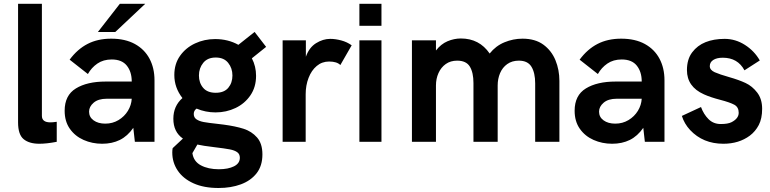

<svg xmlns="http://www.w3.org/2000/svg" viewBox="-20 -726 3942 983"><path d="M181.5 10Q129.5 10 101 -13.5Q72.5 -37 72.5 -99.5V-706.5H194.5V-133Q194.5 -99.5 238 -99.5Q250.5 -99.5 270.5 -102.5V0Q219 10 181.5 10Z M503 10Q452 10 408 -9.5Q364 -29 337.5 -66.8Q311 -104.5 311 -159Q311 -238 368.5 -273.2Q426 -308.5 521 -308.5H654.5Q654.5 -358.5 629.2 -390Q604 -421.5 552 -421.5Q509 -421.5 478.5 -400.5Q448 -379.5 430 -347L336.5 -420.5Q376.5 -474.5 428.5 -501.2Q480.5 -528 549.5 -528Q621 -528 670.5 -500.8Q720 -473.5 745.5 -425.5Q771 -377.5 771 -315V0H670.5L662.5 -71.5Q633 -29 593.5 -9.5Q554 10 503 10ZM519 -93Q556.5 -93 586.8 -111.2Q617 -129.5 634.8 -158.5Q652.5 -187.5 654.5 -220.5H526.5Q483 -220.5 459.5 -200.2Q436 -180 436 -154.5Q436 -126.5 459.2 -109.8Q482.5 -93 519 -93ZM570 -562H481L593.5 -706.5H723.5Z M1099 236.5Q1023.5 236.5 970.5 212.5Q917.5 188.5 889.8 147.2Q862 106 862 54.5Q862 42.5 864 32.5L916.5 -16.5Q867.5 -50.5 867.5 -118Q867.5 -183 914 -224Q872.5 -277 872.5 -342Q872.5 -399 901.8 -440.2Q931 -481.5 978.8 -503.8Q1026.5 -526 1081.5 -526Q1147.5 -526 1200.5 -496.5L1283.5 -562.5L1342.5 -486L1269.5 -427.5Q1291 -386.5 1291 -338Q1291 -280 1262 -237.8Q1233 -195.5 1185.8 -173Q1138.5 -150.5 1083.5 -150.5Q1032 -150.5 986.5 -170Q972 -160 972 -142.5Q972 -124.5 986 -115Q1000 -105.5 1023 -101.2Q1046 -97 1092 -92L1125 -88Q1185 -80 1226.8 -66.8Q1268.5 -53.5 1296 -22.2Q1323.5 9 1323.5 64.5Q1323.5 123 1293.8 161Q1264 199 1213.2 217.8Q1162.5 236.5 1099 236.5ZM1084.5 -251Q1127.5 -251 1148.8 -276.5Q1170 -302 1170 -339.5Q1170 -377 1148.2 -404.2Q1126.5 -431.5 1084.5 -431.5Q1042.5 -431.5 1020.5 -404.2Q998.5 -377 998.5 -339.5Q998.5 -302 1020 -276.5Q1041.5 -251 1084.5 -251ZM1100.5 140.5Q1148 140.5 1178 125.5Q1208 110.5 1208 81.5Q1208 63 1194.5 53.2Q1181 43.5 1156.5 38.8Q1132 34 1075.2 27.2Q1018.5 20.5 990.5 14L965 58Q971 100.5 1008.5 120.5Q1046 140.5 1100.5 140.5Z M1545 0H1427V-519.5H1546V-435.5Q1562.5 -482.5 1598 -504.8Q1633.5 -527 1670.5 -527Q1697.5 -527 1727.2 -519Q1757 -511 1780.5 -494L1722.5 -393Q1705 -411 1665 -411Q1628.5 -411 1601.5 -388.2Q1574.5 -365.5 1559.8 -327.2Q1545 -289 1545 -243.5Z M1933 0H1820V-519.5H1933ZM1933 -594H1820V-706.5H1933Z M2844 0H2720V-299Q2720 -353 2701 -384.2Q2682 -415.5 2636.5 -415.5Q2601.5 -415.5 2577 -398Q2552.5 -380.5 2540.2 -351.5Q2528 -322.5 2528 -288.5V0H2404V-301Q2404 -354.5 2385.5 -385Q2367 -415.5 2320.5 -415.5Q2286.5 -415.5 2262.2 -398.2Q2238 -381 2225 -352Q2212 -323 2212 -288.5V0H2089V-519.5H2212V-467.5Q2237.5 -500.5 2271.2 -514.8Q2305 -529 2339.5 -529Q2434 -529 2487 -452Q2518 -491 2562.8 -509.5Q2607.5 -528 2655 -528Q2720 -528 2761.8 -497.5Q2803.5 -467 2823.8 -417.8Q2844 -368.5 2844 -312Z M3114 10Q3063 10 3019 -9.5Q2975 -29 2948.5 -66.8Q2922 -104.5 2922 -159Q2922 -238 2979.5 -273.2Q3037 -308.5 3132 -308.5H3265.5Q3265.5 -358.5 3240.2 -390Q3215 -421.5 3163 -421.5Q3120 -421.5 3089.5 -400.5Q3059 -379.5 3041 -347L2947.5 -420.5Q2987.5 -474.5 3039.5 -501.2Q3091.5 -528 3160.5 -528Q3232 -528 3281.5 -500.8Q3331 -473.5 3356.5 -425.5Q3382 -377.5 3382 -315V0H3281.5L3273.5 -71.5Q3244 -29 3204.5 -9.5Q3165 10 3114 10ZM3130 -93Q3167.5 -93 3197.8 -111.2Q3228 -129.5 3245.8 -158.5Q3263.5 -187.5 3265.5 -220.5H3137.5Q3094 -220.5 3070.5 -200.2Q3047 -180 3047 -154.5Q3047 -126.5 3070.2 -109.8Q3093.5 -93 3130 -93Z M3683.5 10Q3579 10 3513 -60.5Q3483.5 -92.5 3471 -132.5L3569 -178Q3582.5 -141 3607.5 -116Q3632.5 -91 3670 -91Q3707 -91 3725.5 -100.5Q3762 -119.5 3762 -148.5Q3762 -177.5 3739.5 -189.8Q3717 -202 3667 -215Q3617 -228 3584 -243Q3497 -282 3497 -367Q3497 -422.5 3523.8 -458Q3550.5 -493.5 3592.5 -510.2Q3634.5 -527 3690 -527Q3745.5 -527 3794 -496Q3842.5 -465 3870 -416.5L3791.5 -366Q3757 -430.5 3680.5 -430.5Q3649.5 -430.5 3631.8 -419Q3614 -407.5 3614 -387.5Q3614 -367.5 3639.2 -356.2Q3664.5 -345 3713.8 -331Q3763 -317 3797.2 -301Q3831.5 -285 3856.8 -252Q3882 -219 3882 -169Q3882 -119 3864.8 -86Q3847.5 -53 3819 -31.5Q3763 10 3683.5 10Z"/></svg>

Font: Acari Sans
Style: Bold
Weight: 700
Designer: Alfredo Marco Pradil and Stefan Peev (font) & Cristiano Sobral (main changes)
Foundry: Alfredo Marco Pradil and Stefan Peev (font) & Cristiano Sobral (main changes)
Version: Version 1.063; ttfautohint (v1.8.3)